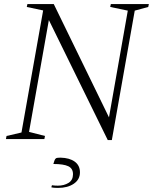

<svg xmlns="http://www.w3.org/2000/svg" viewBox="-20 -680 758 939"><path d="M9 0 12 -15 85 -32 191 -629 111 -646 114 -660H243L513 -106L605 -628L519 -646L522 -660H708L705 -646L639 -628L527 5H507L219 -582L122 -35L200 -15L197 0ZM264 239Q257 239 247.5 238.5Q238 238 231 236L234 226Q241 227 248 227.5Q255 228 263 228Q293 228 315 214.5Q337 201 337 172Q337 144 314 133Q291 122 241 122L246 106Q249 97 254 94Q259 91 276 91Q320 92 345.5 110.5Q371 129 371 163Q371 198 341 218.5Q311 239 264 239Z"/></svg>

Font: Spectral SC ExtraLight
Style: Italic
Weight: 275
Italic angle: -10°
Designer: Jean-Baptiste Levee
Foundry: Production Type
Version: Version 2.001